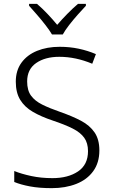

<svg xmlns="http://www.w3.org/2000/svg" viewBox="-20 -1060 586 997"><path d="M496 -279Q496 -215 464 -171Q432 -127 376 -105Q320 -83 249 -83Q184 -83 136 -92Q88 -101 54 -115V-172Q91 -157 142 -146Q193 -135 252 -135Q334 -135 385.5 -170Q437 -205 437 -275Q437 -317 417.5 -344.5Q398 -372 357.5 -392.5Q317 -413 254 -434Q194 -454 151 -479Q108 -504 85 -541.5Q62 -579 62 -636Q62 -694 91.5 -734.5Q121 -775 172.5 -796Q224 -817 290 -817Q342 -817 389 -807Q436 -797 478 -779L459 -729Q373 -765 288 -765Q214 -765 167.5 -732.5Q121 -700 121 -637Q121 -591 141 -563.5Q161 -536 199 -517Q237 -498 292 -479Q355 -457 400.5 -433Q446 -409 471 -372.5Q496 -336 496 -279ZM250 -881Q237 -903 216 -930Q195 -957 172 -983.5Q149 -1010 131 -1030V-1040H172Q199 -1017 226.5 -988Q254 -959 277 -931Q301 -959 329.5 -988Q358 -1017 385 -1040H426V-1030Q407 -1010 383.5 -983.5Q360 -957 339 -930Q318 -903 306 -881Z"/></svg>

Font: Noto Sans Kannada UI Light
Style: Regular
Weight: 300
Designer: Jelle Bosma - Monotype Design Team
Foundry: Monotype Imaging Inc.
Version: Version 2.005; ttfautohint (v1.8.4.7-5d5b)